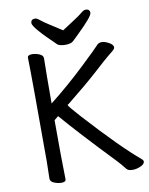

<svg xmlns="http://www.w3.org/2000/svg" viewBox="-98 -973 826 1061"><g transform="rotate(-10 315.0 -442.5)"><path d="M315 -730Q283 -730 270 -740Q149 -855 149 -880Q149 -902 173 -902Q183 -902 199 -888.5Q215 -875 249 -853.5Q283 -832 315 -811Q347 -832 380.5 -853.5Q414 -875 430 -888.5Q446 -902 456 -902Q480 -902 480 -880Q480 -860 392 -775Q372 -756 359 -743Q346 -730 315 -730ZM161 17Q141 17 119.5 8.5Q98 0 98 -17L100 -112Q100 -589 97 -695Q97 -711 122 -711Q142 -711 163 -702.5Q184 -694 184 -677Q182 -588 182 -424Q285 -505 380 -595Q475 -685 485 -697.5Q495 -710 513 -710Q530 -710 553 -697.5Q576 -685 576 -670Q576 -662 565.5 -653Q555 -644 535 -628Q515 -612 451.5 -554Q388 -496 273 -404Q268 -404 268 -400Q268 -393 326 -329Q513 -123 622 -32Q628 -27 628 -20Q628 -6 605.5 4.5Q583 15 559 15Q533 15 524 1Q507 -21 485 -45Q303 -235 205 -349L182 -330Q182 -111 185 1Q185 17 161 17Z"/></g></svg>

Font: LXGW WenKai Lite
Style: Bold
Weight: 700
Designer: LXGW / Fontworks Inc.
Foundry: LXGW / Fontworks Inc.
Version: Version 1.330;April 28, 2024